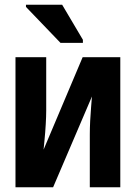

<svg xmlns="http://www.w3.org/2000/svg" viewBox="-20 -786 570 806"><path d="M45 0V-546H174V-321Q174 -298 172 -264Q170 -230 167 -199.5Q164 -169 163 -158L327 -546H485V0H357V-221Q357 -247 358.5 -278Q360 -309 362.5 -337.5Q365 -366 366 -381L203 0ZM234 -606 89 -757V-766H241L328 -619V-606Z"/></svg>

Font: Noto Sans Mono Condensed
Style: Bold
Weight: 700
Width: 3
Designer: Monotype Design Team
Foundry: Monotype Imaging Inc.
Version: Version 2.014